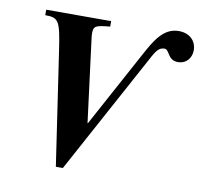

<svg xmlns="http://www.w3.org/2000/svg" viewBox="-78 -761 906 862"><g transform="rotate(10 375.0 -330.0)"><path d="M339 -200H337L289 -576C288 -582 287 -594 287 -599C287 -633 294 -638 362 -644V-669H66V-644C128 -644 135 -631 155 -495L231 18H263L569 -546C587 -579 600 -589 620 -589C643 -589 641 -540 688 -540C730 -540 750 -573 750 -604C750 -645 721 -678 669 -678C597 -678 561 -609 525 -543Z"/></g></svg>

Font: XITS
Style: Bold Italic
Weight: 700
Italic angle: -16.33°
Designer: MicroPress Inc., with final additions and corrections provided by Coen Hoffman, Elsevier (retired)
Version: Version 1.105